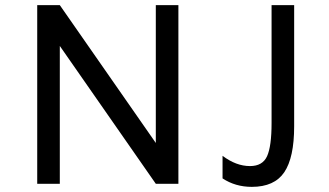

<svg xmlns="http://www.w3.org/2000/svg" viewBox="-20 -716 1280 748"><path d="M675 -696V0H587L213 -537V0H125V-696H213L587 -159V-696ZM847 -21V-109Q900 -69 954 -69Q1003 -69 1020.5 -107.5Q1038 -146 1038 -237V-696H1126V-224Q1126 -102 1087.5 -45Q1049 12 961 12Q897 12 847 -21Z"/></svg>

Font: Amiko
Style: Regular
Weight: 400
Designer: Pablo Impallari, Rodrigo Fuenzalida, Andres Torresi
Foundry: Impallari Type
Version: Version 1.001; ttfautohint (v1.3)